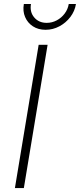

<svg xmlns="http://www.w3.org/2000/svg" viewBox="-20 -955 406 975"><path d="M221.7 -727.5 101.1 0H55.7L176.3 -727.5ZM211.4 -803.7Q174.3 -803.7 147.2 -821.3Q120.1 -838.9 107.4 -868.7Q94.7 -898.4 101.1 -934.6H137.2Q130.4 -894 153.8 -866.5Q177.2 -838.9 217.3 -838.9Q244.1 -838.9 268.1 -851.6Q292 -864.3 308.3 -886Q324.7 -907.7 329.1 -934.6H365.7Q359.9 -898.4 337.2 -868.7Q314.5 -838.9 281.5 -821.3Q248.5 -803.7 211.4 -803.7Z"/></svg>

Font: Inter 17pt ExtraLight
Style: Italic
Weight: 250
Italic angle: -9.3988°
Version: Version 4.001;git-66647c0bb